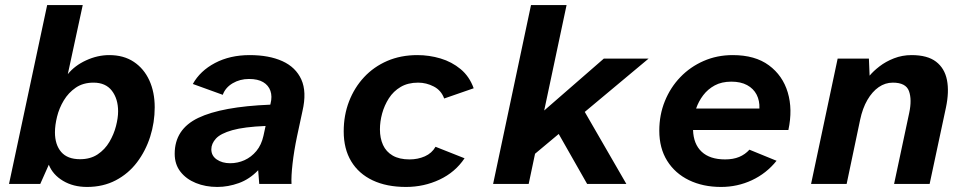

<svg xmlns="http://www.w3.org/2000/svg" viewBox="-20 -728 3832 760"><path d="M324.5 12Q269.9 12 229.5 -12.2Q189 -36.3 173.2 -76L139.4 0H15.7L166.7 -708H307.5L248.4 -434.5Q275.9 -468.5 321 -489.2Q366.1 -509.9 412.6 -509.9Q469.7 -509.9 509.8 -483.1Q549.9 -456.3 571.2 -409.7Q592.4 -363.1 592.4 -303.3Q592.4 -243.3 574.5 -187.1Q556.6 -130.9 522.5 -85.7Q488.4 -40.6 438.3 -14.3Q388.2 12 324.5 12ZM296.9 -97.8Q337.8 -97.8 366.6 -117Q395.4 -136.3 413.1 -166.4Q430.8 -196.5 439.1 -228.9Q447.5 -261.3 447.5 -287.3Q447.5 -336.6 422.9 -368.8Q398.2 -400.9 350.2 -400.9Q308.9 -400.9 279.9 -381Q250.9 -361.1 232.5 -330.5Q214.1 -299.9 205.8 -266Q197.5 -232.1 197.5 -204.2Q197.5 -155.3 222.2 -126.5Q246.9 -97.8 296.9 -97.8Z M840.2 12Q793.5 12 755.3 -3.6Q717 -19.1 694.3 -48.3Q671.5 -77.5 671.5 -119.3Q671.5 -216.5 764.7 -261.3Q857.9 -306 1049.9 -313.7L1050.9 -317.9Q1058.1 -346.3 1050.4 -368.4Q1042.7 -390.4 1021.7 -402.9Q1000.7 -415.4 965.6 -415.4Q929.8 -415.4 900.9 -398.4Q872.1 -381.3 861.8 -352.7L743.3 -395.6Q771.9 -447.4 831.2 -478.7Q890.5 -509.9 968.3 -509.9Q1044.7 -509.9 1097.7 -486Q1150.7 -462 1172.8 -413.2Q1194.9 -364.3 1177.3 -288.5L1155.5 -187Q1143.7 -130.3 1138 -80.1Q1132.3 -29.9 1133.9 0H1006.2L1001.9 -54.2Q967.9 -18.6 925.4 -3.3Q882.9 12 840.2 12ZM891.2 -81.9Q920.9 -81.9 947.9 -94Q974.8 -106.2 994.9 -130.3Q1014.9 -154.5 1022.8 -190.3L1031.3 -229.4Q946.2 -225.9 899.6 -212.7Q853 -199.5 834.7 -179.4Q816.5 -159.3 816.5 -137Q816.5 -111.5 838 -96.7Q859.6 -81.9 891.2 -81.9Z M1587.1 12Q1510.2 12 1455 -14.2Q1399.7 -40.4 1370.1 -89.6Q1340.5 -138.8 1340.5 -208Q1340.5 -271.8 1361.6 -326.5Q1382.7 -381.2 1421.1 -422.5Q1459.6 -463.8 1513 -486.9Q1566.5 -509.9 1632.1 -509.9Q1679 -509.9 1723.7 -496.6Q1768.4 -483.3 1803.3 -454.4Q1838.2 -425.5 1855 -378.6L1738.2 -338.1Q1726.5 -370.3 1697 -385.6Q1667.6 -400.9 1635.1 -400.9Q1594.8 -400.9 1566 -383.9Q1537.3 -367 1519.3 -338.9Q1501.4 -310.8 1492.6 -278.7Q1483.9 -246.6 1483.9 -215.8Q1483.9 -181.1 1496.1 -154.2Q1508.4 -127.3 1534.4 -112.2Q1560.5 -97 1601.1 -97Q1634 -97 1661.7 -109.2Q1689.4 -121.5 1704 -147L1818.9 -101.5Q1781.9 -46.2 1720 -17.1Q1658.1 12 1587.1 12Z M1931.9 0 2081.9 -708H2222.7L2134.1 -290.6L2370.1 -496H2547.3L2294.7 -285L2459.3 0H2304L2191.6 -197.7L2097.9 -119.4L2072.7 0Z M2834 12Q2762.7 12 2707.3 -14.8Q2652 -41.7 2620.8 -91.6Q2589.7 -141.6 2589.7 -210.7Q2589.7 -273.4 2611.7 -327.6Q2633.7 -381.9 2672.9 -422.6Q2712.1 -463.4 2765.1 -486.6Q2818.1 -509.9 2880.3 -509.9Q2968.9 -509.9 3023.5 -469.5Q3078.2 -429.1 3098.2 -362.2Q3118.2 -295.2 3100.7 -213.5H2723.3Q2725 -157.7 2757.4 -127.4Q2789.8 -97 2850.3 -97Q2882.2 -97 2905.9 -106.8Q2929.6 -116.7 2946.5 -135.5L3053.9 -91.6Q3013.7 -41.5 2956.3 -14.7Q2899 12 2834 12ZM2735.4 -298.4H2986Q2987.3 -329.5 2974.9 -353.5Q2962.5 -377.4 2937.3 -391.1Q2912.1 -404.8 2875 -404.8Q2836.6 -404.8 2809.1 -389.9Q2781.7 -375 2763.5 -351Q2745.3 -327 2735.4 -298.4Z M3190.5 0 3295.7 -496H3419.4L3422.2 -428.5Q3436.9 -446.4 3461.4 -465.3Q3485.9 -484.3 3518.6 -497.1Q3551.3 -509.9 3588.3 -509.9Q3651.1 -509.9 3685.1 -483.9Q3719.2 -457.8 3728.4 -411.3Q3737.6 -364.7 3724.3 -302L3659.8 0H3519.1L3578.9 -280.8Q3590.2 -333.5 3578.1 -367.2Q3566 -400.9 3514.1 -400.9Q3483.9 -400.9 3458.2 -383.1Q3432.6 -365.3 3413.4 -332.4Q3394.3 -299.5 3384.6 -253.5L3331.3 0Z"/></svg>

Font: Atkinson Hyperlegible Mono ExtraLight
Style: Italic
Weight: 200
Italic angle: -12°
Monospace: yes
Designer: Elliott Scott, Megan Eiswerth, Linus Boman, Theodore Petrosky, Letters from Sweden
Foundry: Applied Design Works, Letters from Sweden
Version: Version 2.001